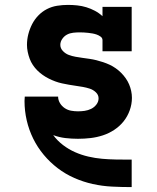

<svg xmlns="http://www.w3.org/2000/svg" viewBox="-20 -558 640 783"><path d="M516 205Q477 205 437 203Q397 201 358.5 192.5Q320 184 283.5 168Q247 152 215.5 128Q184 104 158.5 73.5Q133 43 115.5 7.5Q98 -28 89 -67Q80 -106 80 -146Q80 -150 80.5 -155Q81 -160 81 -164H217Q217 -150 224.5 -137.5Q232 -125 244 -117Q256 -109 270 -106.5Q284 -104 298 -104Q312 -104 325.5 -106Q339 -108 351.5 -114Q364 -120 373 -131.5Q382 -143 382 -157Q382 -171 371 -181.5Q360 -192 346 -196.5Q332 -201 318 -203.5Q304 -206 289.5 -208Q275 -210 261 -212.5Q247 -215 233 -218Q219 -221 205.5 -226Q192 -231 179 -237.5Q166 -244 154 -252.5Q142 -261 132 -271Q122 -281 114 -293Q106 -305 101 -318.5Q96 -332 93 -346.5Q90 -361 90 -375Q90 -397 95.5 -418.5Q101 -440 111 -459.5Q121 -479 136.5 -495Q152 -511 171.5 -521Q191 -531 213 -534.5Q235 -538 257 -538Q276 -538 295 -536Q314 -534 332 -528.5Q350 -523 367 -514Q384 -505 398 -492V-530H517V-349H398V-394Q398 -403 390.5 -408.5Q383 -414 374.5 -417Q366 -420 357.5 -421.5Q349 -423 340 -424Q331 -425 322.5 -425.5Q314 -426 305 -426Q292 -426 278.5 -424.5Q265 -423 253.5 -417Q242 -411 234 -399.5Q226 -388 226 -375Q226 -361 236.5 -350Q247 -339 260.5 -334Q274 -329 288 -326.5Q302 -324 316.5 -322Q331 -320 345 -318Q359 -316 373 -312.5Q387 -309 400.5 -304.5Q414 -300 427 -294Q440 -288 452 -279.5Q464 -271 474 -261Q484 -251 492.5 -239Q501 -227 506.5 -214Q512 -201 515 -187Q518 -173 518 -159Q518 -133 509 -108Q500 -83 484 -63Q468 -43 446 -28.5Q424 -14 399.5 -6Q375 2 349.5 5Q324 8 298 8Q272 8 246.5 5Q221 2 197 -7Q214 16 237 33.5Q260 51 286 62.5Q312 74 340 80.5Q368 87 396 89.5Q424 92 452.5 92.5Q481 93 510 93Q510 93 510.5 93Q511 93 512 93H517V205Z"/></svg>

Font: Iosevka Curly Slab HvEx
Style: Regular
Weight: 900
Width: 7
Monospace: yes
Designer: Belleve Invis
Foundry: Belleve Invis
Version: Version 11.1.0; ttfautohint (v1.8.3)